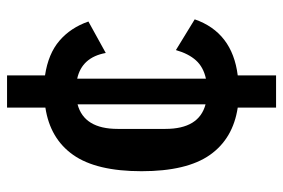

<svg xmlns="http://www.w3.org/2000/svg" viewBox="-146 -524 784 531"><g transform="rotate(-90 245.5 -258.0)"><path d="M214 114V8Q128 -5 83 -69Q38 -133 38 -258Q38 -383 83 -447Q128 -511 214 -524V-630H303V-525Q363 -516 399 -485Q435 -454 452 -405L365 -357Q353 -423 294 -436V-80Q326 -87 344.5 -107.5Q363 -128 373 -163L458 -111Q422 -7 303 8V114ZM155 -192Q155 -99 223 -81V-435Q155 -417 155 -324Z"/></g></svg>

Font: IBM Plex Sans Cond SmBld
Style: Regular
Weight: 600
Width: 3
Designer: Mike Abbink, Paul van der Laan, Pieter van Rosmalen
Foundry: Bold Monday
Version: Version 1.3